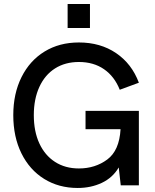

<svg xmlns="http://www.w3.org/2000/svg" viewBox="-20 -921 772 954"><path d="M46 -349Q46 -456 87 -538Q128 -620 201.5 -665Q275 -710 372 -710Q479 -710 557 -657Q635 -604 670 -510L575 -475Q549 -541 497 -577Q445 -613 372 -613Q304 -613 253.5 -581Q203 -549 175.5 -489Q148 -429 148 -349Q148 -268 175.5 -208.5Q203 -149 253.5 -116.5Q304 -84 372 -84Q453 -84 513 -128.5Q573 -173 579 -279H405V-370H670V0H580L570 -89Q540 -38 486 -12.5Q432 13 366 13Q272 13 199.5 -32Q127 -77 86.5 -159Q46 -241 46 -349ZM316 -901H427V-782H316Z"/></svg>

Font: Hanken Grotesk Medium
Style: Regular
Weight: 500
Designer: Alfredo Marco Pradil
Foundry: Hanken Design Co.
Version: Version 3.014